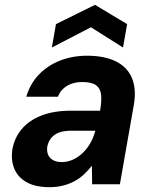

<svg xmlns="http://www.w3.org/2000/svg" viewBox="-20 -764 631 796"><path d="M186 12Q126 12 89.5 -9Q53 -30 39 -65.5Q25 -101 31 -143Q39 -191 69 -227.5Q99 -264 150.5 -284.5Q202 -305 273 -305H395Q402 -346 399 -372Q396 -398 377.5 -411Q359 -424 321 -424Q285 -424 258.5 -408.5Q232 -393 220 -363H89Q104 -415 139.5 -453Q175 -491 227 -512Q279 -533 341 -533Q413 -533 460.5 -509.5Q508 -486 527 -440.5Q546 -395 535 -330L477 0H362L361 -77Q346 -58 328.5 -41.5Q311 -25 289 -13Q267 -1 241 5.5Q215 12 186 12ZM236 -92Q260 -92 282 -102Q304 -112 322 -129Q340 -146 353.5 -169Q367 -192 374 -218L375 -222H274Q244 -222 223.5 -214Q203 -206 191.5 -191Q180 -176 176 -156Q172 -126 188.5 -109Q205 -92 236 -92ZM195 -567 212 -664 374 -744 507 -664 490 -567 357 -651Z"/></svg>

Font: DM Sans 10pt
Style: Bold Italic
Weight: 700
Italic angle: -10°
Version: Version 4.004;gftools[0.9.30]